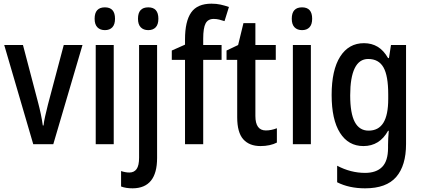

<svg xmlns="http://www.w3.org/2000/svg" viewBox="-20 -785 2298 1045"><path d="M161 0 3 -540H105L187 -228Q195 -198 202 -165Q209 -132 213 -102H217Q219 -123 226 -153.5Q233 -184 241 -216L327 -540H429L270 0Z M551 -745Q606 -745 606 -683Q606 -652 591.5 -636.5Q577 -621 551 -621Q525 -621 510 -636.5Q495 -652 495 -683Q495 -745 551 -745ZM599 -540V0H501V-540Z M731 -683Q731 -745 787 -745Q842 -745 842 -683Q842 -652 827.5 -636.5Q813 -621 787 -621Q761 -621 746 -636.5Q731 -652 731 -683ZM702 240Q665 240 639 230V146Q663 154 684 154Q710 154 723.5 135Q737 116 737 73V-540H835V75Q835 239 702 240Z M1186 -459H1086V0H987V-459H915V-510L987 -542V-571Q987 -669 1020.5 -717Q1054 -765 1131 -765Q1158 -765 1180.5 -760Q1203 -755 1226 -747L1202 -670Q1187 -675 1172.5 -678.5Q1158 -682 1143 -682Q1112 -682 1099 -657.5Q1086 -633 1086 -574V-540H1186Z M1427 -75Q1456 -75 1487 -87V-9Q1470 0 1447 5Q1424 10 1398 10Q1337 10 1304 -27Q1271 -64 1271 -147V-459H1213V-510L1276 -540L1305 -659H1370V-540H1481V-459H1370V-154Q1370 -75 1427 -75Z M1624 -745Q1679 -745 1679 -683Q1679 -652 1664.5 -636.5Q1650 -621 1624 -621Q1598 -621 1583 -636.5Q1568 -652 1568 -683Q1568 -745 1624 -745ZM1672 -540V0H1574V-540Z M1961 -550Q2003 -550 2035.5 -530.5Q2068 -511 2092 -469H2097L2108 -540H2190V-1Q2190 116 2136.5 178Q2083 240 1967 240Q1880 240 1815 207V117Q1889 156 1967 156Q2028 156 2060 123.5Q2092 91 2092 20V4Q2092 -11 2093 -33Q2094 -55 2096 -73H2092Q2046 10 1958 10Q1876 10 1830.5 -62Q1785 -134 1785 -268Q1785 -404 1831.5 -477Q1878 -550 1961 -550ZM1984 -464Q1935 -464 1910.5 -413.5Q1886 -363 1886 -266Q1886 -168 1911 -121Q1936 -74 1986 -74Q2040 -74 2066.5 -116.5Q2093 -159 2093 -247V-271Q2093 -373 2067 -418.5Q2041 -464 1984 -464Z"/></svg>

Font: Noto Sans Arabic UI Cn Md
Style: Regular
Weight: 500
Width: 3
Designer: Monotype Design Team, Nadine Chahine and Nizar Qandah
Foundry: Monotype Imaging Inc.
Version: Version 2.010; ttfautohint (v1.8.4.7-5d5b)